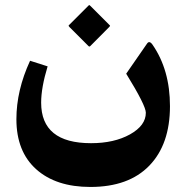

<svg xmlns="http://www.w3.org/2000/svg" viewBox="-20 -534 727 754"><path d="M334.5 -511.2 409.7 -436Q412.1 -434.1 412.1 -432.9Q412.1 -431.6 409.2 -428.2L335 -353.5Q331.1 -349.1 327.1 -353.5L253.4 -427.2Q249.5 -431.2 249.3 -432.4Q249 -433.6 252 -436.5L326.7 -511.2Q328.1 -512.7 329.1 -513.4Q330.1 -514.2 331.1 -513.9Q332 -513.7 332.5 -513.2Q333 -512.7 334.5 -511.2ZM335 200.2Q199.7 200.2 122.1 130.6Q44.4 61 44.4 -65.9Q44.4 -179.2 98.1 -295.4L167 -273.4Q141.6 -189.9 141.6 -130.9Q141.6 28.3 337.4 28.3Q428.2 28.3 490.5 -6.3Q552.7 -41 552.7 -91.3Q552.7 -119.6 475.6 -244.6L557.1 -362.3Q566.4 -376.5 579.1 -358.4Q647.5 -259.3 647.5 -117.2Q647.5 32.7 566.4 116.5Q485.4 200.2 335 200.2Z"/></svg>

Font: Sahel FD-WOL
Style: Bold-FD-WOL
Weight: 700
Foundry: Saber Rastikerdar (saber.rastikerdar@gmail.com)
Version: Version 2.0.2